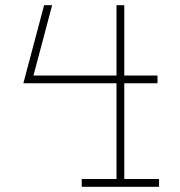

<svg xmlns="http://www.w3.org/2000/svg" viewBox="-20 -720 693 740"><path d="M459 -30V-399H587V-429H459V-700H429V-429H109L181 -700H150L70 -399H429V-30H295V0H593V-30Z"/></svg>

Font: Space Cowgirl Thin
Style: Regular
Weight: 100
Designer: Valery Marier
Foundry: Valery Marier
Version: Version 1.000;hotconv 1.0.109;makeotfexe 2.5.65596